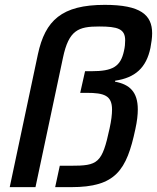

<svg xmlns="http://www.w3.org/2000/svg" viewBox="-20 -770 646 790"><path d="M136 -547 20 0H126L239 -532C263 -647 303 -661 388 -661C465 -661 495 -651 495 -604C495 -591 494 -577 490 -560C476 -496 444 -477 356 -477H330L310 -388H336C409 -388 441 -377 441 -319C441 -299 438 -274 431 -242C400 -97 383 -88 270 -88H226L207 0H273C456 0 501 -69 537 -239C544 -271 547 -297 547 -320C547 -392 513 -423 453 -434L454 -438C536 -450 582 -491 599 -573C603 -595 606 -614 606 -633C606 -709 558 -750 411 -750C234 -750 166 -686 136 -547Z"/></svg>

Font: Saira UNSAM Medium Italic
Style: Regular
Weight: 500
Italic angle: -12°
Designer: Hector Gatti with collaboration of the Omnibus-Type team
Foundry: Omnibus-Type
Version: Version 0.072;PS 000.072;hotconv 1.0.88;makeotf.lib2.5.64775